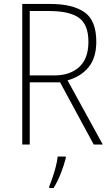

<svg xmlns="http://www.w3.org/2000/svg" viewBox="-20 -734 564 975"><path d="M234 -714Q349 -714 409 -672Q469 -630 469 -522Q469 -441 430 -393Q391 -345 323 -326L502 0H456L285 -316H131V0H93V-714ZM230 -678H131V-351H256Q335 -351 382 -393.5Q429 -436 429 -522Q429 -609 381 -643.5Q333 -678 230 -678ZM314 69Q305 105 289 146Q273 187 252 221H230V213Q237 196 246.5 168.5Q256 141 263.5 111.5Q271 82 273 61H314Z"/></svg>

Font: Noto Sans Sinhala UI SemiCondensed ExtraLight
Style: Regular
Weight: 200
Width: 4
Designer: Jelle Bosma - Monotype Design Team
Foundry: Monotype Imaging Inc.
Version: Version 2.006; ttfautohint (v1.8.4.7-5d5b)